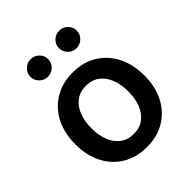

<svg xmlns="http://www.w3.org/2000/svg" viewBox="-209 -867 1002 1002"><g transform="rotate(-45 291.5 -366.0)"><path d="M291.5 11.2Q215.3 11.2 158 -23.2Q100.6 -57.6 68.8 -119.4Q37.1 -181.2 37.1 -262.7Q37.1 -345.2 68.8 -407.2Q100.6 -469.2 158 -503.9Q215.3 -538.6 291.5 -538.6Q368.7 -538.6 425.8 -503.9Q482.9 -469.2 514.6 -407.2Q546.4 -345.2 546.4 -262.7Q546.4 -181.2 514.6 -119.4Q482.9 -57.6 425.8 -23.2Q368.7 11.2 291.5 11.2ZM292 -85.9Q335.9 -85.9 366.2 -108.6Q396.5 -131.3 412.4 -171.4Q428.2 -211.4 428.2 -263.2Q428.2 -315.4 412.4 -355.5Q396.5 -395.5 366.2 -418.2Q335.9 -440.9 292 -440.9Q248 -440.9 217.8 -418.2Q187.5 -395.5 171.6 -355.5Q155.8 -315.4 155.8 -263.2Q155.8 -211.4 171.6 -171.4Q187.5 -131.3 217.8 -108.6Q248 -85.9 292 -85.9ZM397 -613.8Q369.6 -613.8 350.6 -632.8Q331.5 -651.9 331.5 -678.2Q331.5 -705.1 350.6 -723.9Q369.6 -742.7 397 -742.7Q423.8 -742.7 443.1 -723.9Q462.4 -705.1 462.4 -678.2Q462.4 -651.9 443.1 -632.8Q423.8 -613.8 397 -613.8ZM186 -613.8Q159.2 -613.8 139.9 -632.8Q120.6 -651.9 120.6 -678.2Q120.6 -705.1 139.9 -723.9Q159.2 -742.7 186 -742.7Q213.4 -742.7 232.4 -723.9Q251.5 -705.1 251.5 -678.2Q251.5 -651.9 232.4 -632.8Q213.4 -613.8 186 -613.8Z"/></g></svg>

Font: Inter Cardless Tabular Medium
Style: Regular
Weight: 500
Designer: Rasmus Andersson
Foundry: rsms
Version: Version 4.000;git-4fc901f